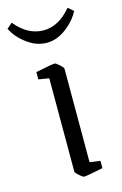

<svg xmlns="http://www.w3.org/2000/svg" viewBox="-139 -703 484 760"><g transform="rotate(-15 103.5 -322.5)"><path d="M76 -20V-403L33 -410V-440Q102 -454 111 -454Q116 -454 130 -441.5Q144 -429 144 -424V-41L187 -35V-5Q118 9 109 9Q104 9 90 -3.5Q76 -16 76 -20ZM-33 -635 -11 -654Q40 -592 104 -592Q167 -592 218 -654L240 -635Q221 -598 183 -569.5Q145 -541 104 -541Q62 -541 23.5 -569.5Q-15 -598 -33 -635Z"/></g></svg>

Font: Grenze Light
Style: Regular
Weight: 300
Designer: Renata Polastri
Foundry: Omnibus-Type
Version: Version 1.002; ttfautohint (v1.8)